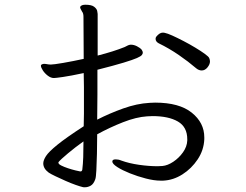

<svg xmlns="http://www.w3.org/2000/svg" viewBox="-20 -766 1040 812"><path d="M659 -2Q632 -2 597 -11Q562 -20 529.5 -33Q497 -46 476 -59.5Q455 -73 455 -83Q455 -92 469 -92Q474 -92 480 -91Q486 -90 493 -87Q526 -75 568 -69Q610 -63 646 -63Q651 -63 656.5 -63.5Q662 -64 667 -64Q689 -66 713 -82Q737 -98 754 -122Q771 -146 772 -172V-177Q772 -229 732.5 -252Q693 -275 625 -275Q620 -275 614 -274.5Q608 -274 602 -274Q556 -271 500 -249Q444 -227 391 -198Q391 -157 390 -116.5Q389 -76 387.5 -46Q386 -16 383 -8Q376 12 364 19Q352 26 339 26Q337 26 334 26Q331 26 329 25Q320 23 300 16Q280 9 257.5 -1Q235 -11 215 -20.5Q195 -30 186 -36Q163 -53 163 -75Q163 -88 174.5 -106Q186 -124 223 -154Q260 -184 334 -232Q335 -258 335 -285Q335 -312 335 -340Q335 -369 335 -398Q335 -427 334 -457Q278 -445 246.5 -440.5Q215 -436 208 -436Q195 -436 182 -446Q169 -456 161 -468.5Q153 -481 153 -488Q153 -492 156 -493Q161 -496 166 -496Q172 -496 179.5 -494.5Q187 -493 195 -493Q207 -493 247.5 -500Q288 -507 334 -517Q334 -563 333.5 -608Q333 -653 333 -695Q333 -710 327 -717Q326 -720 322.5 -725.5Q319 -731 319 -735V-737Q324 -746 341 -746Q367 -746 378 -737.5Q389 -729 391 -720Q393 -711 393 -707V-531Q460 -548 507 -567Q512 -569 517 -572Q522 -575 527 -576Q529 -577 534 -577Q546 -577 559 -570.5Q572 -564 579 -556Q584 -549 584 -543Q584 -539 580 -533.5Q576 -528 559 -520.5Q542 -513 502.5 -501Q463 -489 392 -471Q392 -418 392 -365.5Q392 -313 391 -260Q444 -287 501.5 -307.5Q559 -328 612 -331Q618 -331 624 -331.5Q630 -332 636 -332Q738 -332 791 -289.5Q844 -247 844 -185V-177Q842 -131 816 -92Q790 -53 751.5 -28.5Q713 -4 670 -2ZM833 -468Q821 -468 810 -477Q776 -506 736 -533.5Q696 -561 651 -583Q638 -590 638 -602Q638 -607 641 -611Q655 -628 668 -628Q674 -628 677 -627Q688 -625 709 -615.5Q730 -606 756 -592.5Q782 -579 806 -564.5Q830 -550 846.5 -538Q863 -526 865 -520Q868 -513 868 -506Q868 -494 857.5 -481Q847 -468 833 -468ZM321 -41Q326 -41 328 -48Q331 -72 332 -101.5Q333 -131 333 -168Q298 -143 267.5 -117.5Q237 -92 228 -81Q227 -80 227 -78Q227 -72 239 -66Q251 -60 267.5 -54.5Q284 -49 298.5 -45.5Q313 -42 319 -41Z"/></svg>

Font: Moon Stars Kai T HW
Style: Regular
Weight: 400
Designer: GuiWonder
Version: Version 1.101